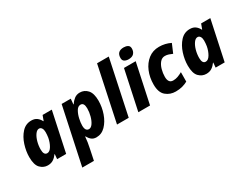

<svg xmlns="http://www.w3.org/2000/svg" viewBox="-93 -1420 2963 2315"><g transform="rotate(-30 1389.0 -263.0)"><path d="M255 -121Q207 -121 207 -199Q207 -253 221.5 -305.5Q236 -358 261 -393Q286 -428 315 -428Q338 -428 351 -407Q364 -386 364 -353Q364 -316 358 -277Q347 -217 319 -169Q291 -121 255 -121ZM188 10Q235 10 267 -11.5Q299 -33 323 -67H327L321 0H447L564 -549H436L410 -479H406Q388 -515 358.5 -537Q329 -559 282 -559Q204 -559 150.5 -500.5Q97 -442 69.5 -356Q42 -270 42 -188Q42 -79 86 -34.5Q130 10 188 10Z M836 -121Q785 -121 785 -199Q785 -240 797 -293.5Q809 -347 833 -387.5Q857 -428 893 -428Q942 -428 942 -349Q942 -296 927.5 -243Q913 -190 889 -155.5Q865 -121 836 -121ZM533 240H695L726 91Q736 44 741.5 8.5Q747 -27 750 -67H754Q772 -33 798 -11.5Q824 10 865 10Q938 10 992 -45.5Q1046 -101 1076 -186.5Q1106 -272 1106 -362Q1106 -464 1063.5 -511.5Q1021 -559 957 -559Q913 -559 880 -533.5Q847 -508 825 -473H821L828 -549H701Z M1155 0 1316 -760H1479L1318 0Z M1672 -611Q1721 -611 1745 -637Q1769 -663 1769 -705Q1769 -739 1745 -752.5Q1721 -766 1689 -766Q1592 -766 1592 -673Q1592 -639 1615 -625Q1638 -611 1672 -611ZM1452 0H1615L1732 -549H1569Z M1970 10Q2022 10 2062 -1Q2102 -12 2137 -31L2138 -162Q2104 -143 2073.5 -132Q2043 -121 2009 -121Q1942 -121 1942 -210Q1942 -260 1956 -310.5Q1970 -361 1998 -394.5Q2026 -428 2067 -428Q2094 -428 2119 -419.5Q2144 -411 2168 -400L2220 -522Q2146 -559 2061 -559Q1974 -559 1910.5 -509.5Q1847 -460 1812.5 -377.5Q1778 -295 1778 -197Q1778 -86 1834.5 -38Q1891 10 1970 10Z M2462 -121Q2414 -121 2414 -199Q2414 -253 2428.5 -305.5Q2443 -358 2468 -393Q2493 -428 2522 -428Q2545 -428 2558 -407Q2571 -386 2571 -353Q2571 -316 2565 -277Q2554 -217 2526 -169Q2498 -121 2462 -121ZM2395 10Q2442 10 2474 -11.5Q2506 -33 2530 -67H2534L2528 0H2654L2771 -549H2643L2617 -479H2613Q2595 -515 2565.5 -537Q2536 -559 2489 -559Q2411 -559 2357.5 -500.5Q2304 -442 2276.5 -356Q2249 -270 2249 -188Q2249 -79 2293 -34.5Q2337 10 2395 10Z"/></g></svg>

Font: Noto Sans Display Extra
Style: Italic
Weight: 800
Italic angle: -12°
Designer: Monotype Design Team
Foundry: Monotype Imaging Inc.
Version: Version 1.900